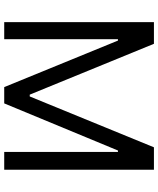

<svg xmlns="http://www.w3.org/2000/svg" viewBox="62 -830 768 933"><g transform="rotate(90 446.5 -364.0)"><path d="M87.9 -727.5H193.4L440.4 -124H449.2L696.3 -727.5H805.2V0H718.8V-552.7H711.9L482.9 0H403.8L177.7 -552.7H170.9V0H87.9Z"/></g></svg>

Font: Inter
Style: Regular
Weight: 400
Designer: Rasmus Andersson
Foundry: rsms
Version: Version 4.000;git-8c9346024